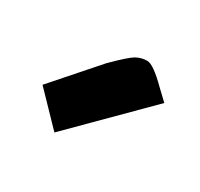

<svg xmlns="http://www.w3.org/2000/svg" viewBox="-58 -801 328 315"><g transform="rotate(30 106.5 -643.0)"><path d="M184 -704 203 -686 71 -554 15 -612 88 -695Q114 -721 123.5 -726.5Q133 -732 144.5 -732Q156 -732 184 -704Z"/></g></svg>

Font: Economica
Style: Bold
Weight: 700
Designer: Vicente Lamonaca
Foundry: Vicente Lamonaca
Version: Version 1.100